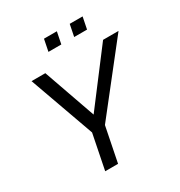

<svg xmlns="http://www.w3.org/2000/svg" viewBox="-202 -1025 1097 1167"><g transform="rotate(-30 346.5 -442.0)"><path d="M82.5 -698.2H179.2L307.6 -333.5L584.5 -698.2H692.9L335.4 -244.1L286.6 0H196.3L245.1 -244.1ZM547.9 -883.8 531.2 -800.8H440.9L457.5 -883.8ZM367.2 -883.8 350.6 -800.8H260.3L276.9 -883.8Z"/></g></svg>

Font: Sansation
Style: Italic
Weight: 400
Designer: Bernd Montag
Version: Version 1.301